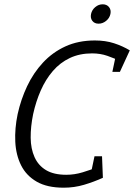

<svg xmlns="http://www.w3.org/2000/svg" viewBox="-20 -862 623 892"><path d="M408 -614Q350 -614 304.5 -592.5Q259 -571 225.5 -532Q192 -493 169.5 -442Q147 -391 134 -332H62Q77 -400 106 -461.5Q135 -523 179.5 -571Q224 -619 284 -646.5Q344 -674 421 -674Q470 -674 510 -661Q550 -648 583 -628L543 -576Q512 -591 479 -602.5Q446 -614 408 -614ZM288 -50Q326 -50 364 -61.5Q402 -73 440 -88L458 -36Q416 -17 370.5 -3.5Q325 10 276 10Q199 10 150.5 -18Q102 -46 78 -94Q54 -142 51 -203.5Q48 -265 62 -332H134Q122 -273 122.5 -222Q123 -171 140.5 -132Q158 -93 194 -71.5Q230 -50 288 -50ZM502 -528 523 -628H583L537 -528ZM419 -136H454L458 -36H398ZM438 -752Q419 -752 409 -765Q399 -778 403 -797Q407 -816 422.5 -829Q438 -842 457 -842Q476 -842 486.5 -829Q497 -816 493 -797Q489 -778 473 -765Q457 -752 438 -752Z"/></svg>

Font: Epunda Slab Light
Style: Italic
Weight: 300
Italic angle: -12°
Designer: Simon Atzbach
Foundry: typofactur
Version: Version 1.102